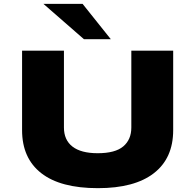

<svg xmlns="http://www.w3.org/2000/svg" viewBox="-20 -969 1017 1000"><path d="M490 11Q295 11 195 -67Q95 -145 95 -291V-705H313V-305Q313 -240 357.5 -205.5Q402 -171 489 -171Q580 -171 622 -206.5Q664 -242 664 -305V-705H882V-291Q882 -145 781.5 -67Q681 11 490 11ZM417 -765 206 -949H410L557 -765Z"/></svg>

Font: Nunito Sans 7pt Expanded Black
Style: Regular
Weight: 900
Width: 7
Designer: Vernon Adams
Foundry: Vernon Adams
Version: Version 3.101;gftools[0.9.27]